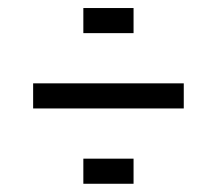

<svg xmlns="http://www.w3.org/2000/svg" viewBox="-20 -520 540 478"><path d="M312.5 -62.5V-125H187.5V-62.5ZM437.5 -250V-312.5H62.5V-250ZM312.5 -437.5V-500H187.5V-437.5Z"/></svg>

Font: BFUnifontExMono
Style: Regular
Weight: 500
Version: Version 15.0.06